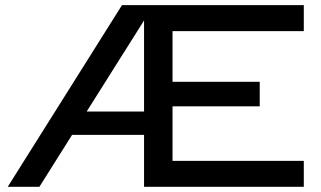

<svg xmlns="http://www.w3.org/2000/svg" viewBox="-20 -720 1236 740"><path d="M1150.9 -100.1V0H535.2V-200.2H257.8L131.8 0H9.8L450.2 -700.2H1150.9V-600.1H645V-404.8H981V-310.1H645V-100.1ZM314 -290H535.2V-641.1Z"/></svg>

Font: Copperplate Sans CC Heavy
Style: Regular
Weight: 400
Designer: indestructible type*
Foundry: Cowboy Collective
Version: Version 1.000